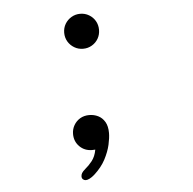

<svg xmlns="http://www.w3.org/2000/svg" viewBox="-47 -538 714 711"><g transform="rotate(-5 309.5 -183.0)"><path d="M276.5 -361Q258.5 -361 243.8 -369.8Q229 -378.5 220.2 -393.2Q211.5 -408 211.5 -426Q211.5 -444 220.2 -458.8Q229 -473.5 243.8 -482.2Q258.5 -491 276.5 -491Q294.5 -491 309.2 -482.2Q324 -473.5 332.5 -458.8Q341 -444 341 -426Q341 -408 332.5 -393.2Q324 -378.5 309.2 -369.8Q294.5 -361 276.5 -361ZM277 -114.5Q295 -114.5 310.2 -107Q325.5 -99.5 335 -83.5Q344.5 -67.5 344.5 -42Q344.5 -24 338.8 1.5Q333 27 318.5 54.8Q304 82.5 277 107Q267 116 258.5 120.2Q250 124.5 244 124.5Q238 124.5 233.5 120.5Q229 116.5 229 109.5Q229 103 232.5 97Q236 91 246 82.5Q258 73 271 56.8Q284 40.5 288.5 15Q286 15 283.2 15.2Q280.5 15.5 277 15.5Q249 15.5 230.2 -3.2Q211.5 -22 211.5 -49.5Q211.5 -67.5 220 -82.2Q228.5 -97 243.2 -105.8Q258 -114.5 277 -114.5Z"/></g></svg>

Font: Sono Monospace
Style: Regular
Weight: 400
Designer: Tyler Finck
Foundry: Tyler Finck
Version: Version 2.112